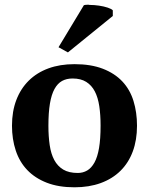

<svg xmlns="http://www.w3.org/2000/svg" viewBox="-20 -785 634 817"><path d="M186 -250Q186 -205 191.5 -167.5Q197 -130 211 -104Q225 -78 249 -63.5Q273 -49 311 -49Q333 -49 351 -59.5Q369 -70 382 -93.5Q395 -117 401.5 -155.5Q408 -194 408 -250Q408 -296 402.5 -333Q397 -370 383.5 -396Q370 -422 347 -436.5Q324 -451 289 -451Q263 -451 244 -440.5Q225 -430 212 -406.5Q199 -383 192.5 -344.5Q186 -306 186 -250ZM31 -250Q31 -311 49.5 -359.5Q68 -408 102.5 -442Q137 -476 186 -494Q235 -512 297 -512Q367 -512 417.5 -492.5Q468 -473 500.5 -438.5Q533 -404 548 -355.5Q563 -307 563 -250Q563 -189 545 -140.5Q527 -92 492.5 -58Q458 -24 408.5 -6Q359 12 297 12Q229 12 179 -7.5Q129 -27 96 -61.5Q63 -96 47 -144.5Q31 -193 31 -250ZM337 -763Q343 -765 357 -765Q359 -764 363 -764Q381 -764 401.5 -761Q422 -758 438.5 -752.5Q455 -747 460 -741V-717L269 -562L229 -584Z"/></svg>

Font: PTSerif
Style: Bold
Weight: 700
Designer: A.Korolkova, O.Umpeleva, V.Yefimov
Foundry: ParaType Ltd
Version: Version 1.000W OFL; ttfautohint (v1.2) -l 8 -r 50 -G 200 -x 